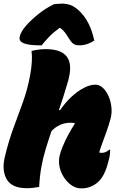

<svg xmlns="http://www.w3.org/2000/svg" viewBox="-32 -1031 652 1059"><path d="M494 -564Q517 -564 535.5 -546.5Q554 -529 566.5 -501Q579 -473 582.5 -440Q586 -407 578 -377Q569 -344 557 -309.5Q545 -275 535 -249Q529 -233 523.5 -217Q518 -201 515 -190Q521 -188 531 -188Q541 -188 552 -193Q563 -198 570 -205H576Q576 -200 574.5 -183Q573 -166 568 -149Q557 -103 543.5 -75.5Q530 -48 513 -31Q496 -14 471.5 -3Q447 8 416 8Q380 8 349.5 -19Q319 -46 303.5 -86.5Q288 -127 296 -169Q301 -192 314 -223.5Q327 -255 345 -288.5Q363 -322 382 -351Q372 -354 357 -354Q296 -354 252 -308Q234 -255 219.5 -207Q205 -159 196 -109Q187 -59 184 0Q168 3 150.5 5Q133 7 116 7Q34 7 5.5 -41.5Q-23 -90 -6 -163Q15 -251 41.5 -323Q68 -395 93.5 -465Q119 -535 134 -615Q149 -696 142 -750Q162 -755 181 -757.5Q200 -760 221 -760Q307 -760 338 -716.5Q369 -673 343 -582Q330 -537 317.5 -498Q305 -459 293 -424H300Q327 -464 360.5 -495.5Q394 -527 429 -545.5Q464 -564 494 -564ZM264 -1007Q273 -1009 288.5 -1010Q304 -1011 311 -1011Q334 -1011 356 -1003.5Q378 -996 404 -972Q466 -914 488 -807Q467 -794 447.5 -787.5Q428 -781 404 -781Q382 -781 370 -791.5Q358 -802 344 -825Q336 -839 326.5 -851.5Q317 -864 300 -877H296Q262 -852 238 -827Q214 -802 198 -781H192Q143 -781 117 -787Q91 -793 82.5 -803Q74 -813 76 -825Q81 -855 113 -891Q143 -924 180.5 -954Q218 -984 264 -1007Z"/></svg>

Font: Recursive Sn Csl St XBk
Style: Italic
Weight: 1000
Italic angle: -15°
Version: Version 1.085;hotconv 1.1.0;makeotfexe 2.6.0; ttfautohint (v